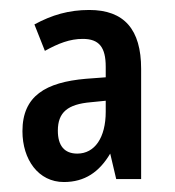

<svg xmlns="http://www.w3.org/2000/svg" viewBox="-20 -742 351 385"><path d="M159 -722C118 -722 84 -712 49 -693L70 -640C97 -655 120 -664 146 -664C179 -664 192 -647 192 -608V-587L152 -584C72 -577 25 -550 25 -479C25 -422 57 -377 108 -377C150 -377 179 -397 201 -434L213 -383H263V-604C263 -683 229 -722 159 -722ZM162 -537 192 -540V-518C192 -466 170 -434 135 -434C109 -434 96 -450 96 -480C96 -517 116 -533 162 -537Z"/></svg>

Font: Noto Sans Armenian ExtraCondensed Medium
Style: Regular
Weight: 500
Width: 2
Designer: Monotype Design Team
Foundry: Monotype Imaging Inc.
Version: Version 2.008